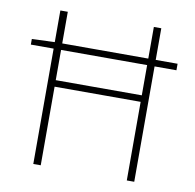

<svg xmlns="http://www.w3.org/2000/svg" viewBox="-75 -737 825 813"><g transform="rotate(10 337.0 -330.0)"><path d="M22 -496V-520L122 -524H648V-496ZM120 0V-660H152V-366H522V-660H554V0H522V-338H152V0Z"/></g></svg>

Font: Source Sans 3 VF
Style: Regular
Weight: 200
Designer: Paul D. Hunt
Foundry: Adobe
Version: Version 3.046;hotconv 1.0.118;makeotfexe 2.5.65603